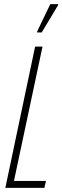

<svg xmlns="http://www.w3.org/2000/svg" viewBox="-20 -915 303 935"><path d="M6 0 151 -688H187L48 -34H204L196 0ZM161 -757V-762L225 -895H263V-890L183 -757Z"/></svg>

Font: Saira UltraCondensed Thin
Style: Italic
Weight: 250
Width: 1
Italic angle: -12°
Designer: Hector Gatti with collaboration of the Omnibus-Type team
Foundry: Omnibus-Type
Version: Version 1.101